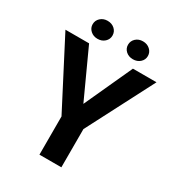

<svg xmlns="http://www.w3.org/2000/svg" viewBox="-206 -1003 1031 1126"><g transform="rotate(30 309.5 -440.0)"><path d="M161.1 -710.9 309.6 -386.7 458 -710.9H617.7L383.8 -258.8V0H235.4V-258.8L1 -710.9ZM123 -818.8Q123 -844.7 142.3 -862.3Q161.6 -879.9 189.9 -879.9Q219.2 -879.9 238.3 -862.3Q257.3 -844.7 257.3 -818.8Q257.3 -793.5 238.3 -775.9Q219.2 -758.3 189.9 -758.3Q161.6 -758.3 142.3 -775.9Q123 -793.5 123 -818.8ZM362.8 -818.4Q362.8 -844.2 381.8 -861.8Q400.9 -879.4 429.7 -879.4Q458.5 -879.4 477.8 -861.8Q497.1 -844.2 497.1 -818.4Q497.1 -793 477.8 -775.6Q458.5 -758.3 429.7 -758.3Q400.9 -758.3 381.8 -775.6Q362.8 -793 362.8 -818.4Z"/></g></svg>

Font: Vazirmatn UI FD
Style: Bold
Weight: 700
Designer: Saber Rastikerdar
Foundry: Saber Rastikerdar
Version: Version 33.003